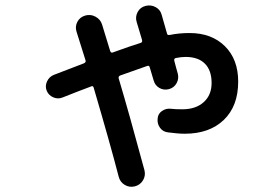

<svg xmlns="http://www.w3.org/2000/svg" viewBox="-20 -640 1040 715"><path d="M213 -277Q196 -270 178.5 -277.5Q161 -285 154 -302Q147 -319 155 -336.5Q163 -354 180 -361Q202 -370 292 -404Q302 -408 298 -417L265 -522Q259 -541 268 -558.5Q277 -576 297 -582Q317 -588 335.5 -578Q354 -568 360 -549Q365 -532 375 -500Q385 -468 390 -451Q393 -441 401 -445Q470 -470 503 -480Q511 -482 509 -491Q506 -500 499.5 -523Q493 -546 489 -558Q483 -577 492.5 -595Q502 -613 522 -618Q542 -623 559.5 -613.5Q577 -604 582 -585Q586 -571 602 -515Q603 -508 613 -510Q647 -517 686 -517Q768 -517 817.5 -468Q867 -419 867 -336Q867 -245 813.5 -193.5Q760 -142 668 -142Q643 -142 606 -147Q587 -149 576 -164Q565 -179 567 -198Q568 -216 583 -226.5Q598 -237 616 -235Q631 -233 659 -233Q709 -233 738.5 -259.5Q768 -286 768 -331Q768 -378 743 -403Q718 -428 671 -428Q655 -428 635 -424Q627 -422 629 -414Q631 -405 636 -387.5Q641 -370 642 -366Q647 -347 637.5 -330Q628 -313 609 -308Q590 -303 573.5 -312.5Q557 -322 552 -341Q550 -349 545 -364.5Q540 -380 538 -388Q536 -398 527 -394Q513 -389 428 -359Q420 -356 422 -348Q460 -221 518 -6Q523 14 512.5 31.5Q502 49 482 54Q462 59 444.5 48.5Q427 38 422 18Q391 -102 329 -313Q327 -322 319 -318Q276 -302 213 -277Z"/></svg>

Font: Rounded Mplus 1c Medium
Style: Regular
Weight: 500
Version: Version 1.059.20150529